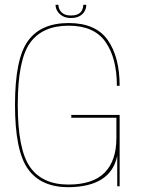

<svg xmlns="http://www.w3.org/2000/svg" viewBox="-20 -776 596 800"><path d="M265 4Q442 2.5 468.5 -127V0H478.5V-297H277V-285.5H465V-201Q465 -106.5 416 -56.8Q367 -7 265 -7Q157 -7 105.5 -79.5Q54 -152 54 -339Q54 -526.5 105.5 -597.8Q157 -669 266 -669Q372 -669 419.5 -601.5Q467 -534 467 -418.5H478.5Q478.5 -538.5 428.8 -609.2Q379 -680 266 -680Q150.5 -680 96.5 -605.5Q42.5 -531 42.5 -339Q42.5 -147.5 96.5 -71.8Q150.5 4 265 4ZM275 -701Q297.5 -701 311.8 -709Q326 -717 332.8 -729.5Q339.5 -742 339.5 -756H327Q327 -745 322.5 -734.8Q318 -724.5 306.8 -718Q295.5 -711.5 275 -711.5Q256.5 -711.5 245.2 -718.2Q234 -725 228.8 -735Q223.5 -745 223.5 -756H211.5Q211.5 -742 219.2 -729.5Q227 -717 241 -709Q255 -701 275 -701Z"/></svg>

Font: Anybody Thin
Style: Regular
Weight: 100
Designer: Tyler Finck
Foundry: Etcetera Type Company
Version: Version 1.114;gftools[0.9.25]